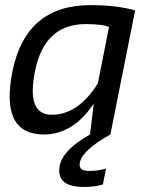

<svg xmlns="http://www.w3.org/2000/svg" viewBox="-20 -533 600 761"><path d="M412.1 -425.8Q387.7 -437.5 319.3 -437.5Q155.8 -437.5 118.7 -250.5Q84 -78.1 185.1 -78.1Q289.6 -78.1 367.7 -202.1ZM336.9 0 351.6 -122.1Q269.5 0 154.3 0Q-20.5 0 29.3 -249.5Q82 -512.7 338.4 -512.7Q442.4 -512.7 515.6 -491.7L417.5 0Q306.6 61.5 296.4 111.3Q290 144.5 331.5 144.5Q373 144.5 400.4 134.8L387.7 198.2Q356 208 313 208Q200.2 208 216.8 123.5Q230 59.6 336.9 0Z"/></svg>

Font: Sansation
Style: Italic
Weight: 400
Designer: Bernd Montag
Version: Version 1.301